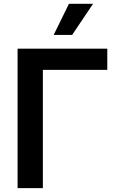

<svg xmlns="http://www.w3.org/2000/svg" viewBox="-20 -981 619 1001"><path d="M539.4 -727.3H71.7V0H203.5V-616.8H539.4ZM259.9 -799H356.2L465.2 -961.3H339.5Z"/></svg>

Font: Margiela Sans Semi Bold
Style: Regular
Weight: 600
Designer: Stefan Endress, Andreas Faust
Version: Version 1.100;FEAKit 1.0